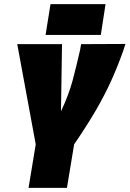

<svg xmlns="http://www.w3.org/2000/svg" viewBox="-20 -915 631 935"><path d="M119 0 154 -212 64 -700H282L277 -373Q315 -453 334 -524.5Q353 -596 370 -672Q371 -679 372.5 -686Q374 -693 375 -700L591 -701Q588 -693 585.5 -685Q583 -677 581 -670Q554 -594 522.5 -524Q491 -454 447.5 -379Q404 -304 341 -212L306 0ZM202 -745 226 -895H494L471 -745Z"/></svg>

Font: Georama SemiCondensed Black
Style: Italic
Weight: 900
Width: 4
Italic angle: -9°
Designer: Jean-Baptiste Levee
Foundry: Production Type
Version: Version 1.000